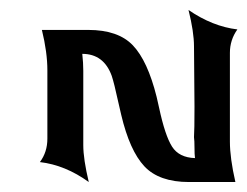

<svg xmlns="http://www.w3.org/2000/svg" viewBox="-20 -365 496 385"><path d="M371 -48Q370 -55 370 -69Q370 -83 369 -90Q370 -103 370 -151L369 -272Q369 -301 358 -345Q406 -312 456 -306Q441 -285 441 -259V-81Q441 -48 452 0H359Q299 0 269.5 -31.5Q240 -63 223 -135L217 -161Q209 -198 204 -213Q188 -257 145 -257Q147 -239 147 -223V-74Q147 -46 158 0Q111 -34 60 -40Q75 -60 75 -87V-224Q75 -260 64 -305H157Q217 -305 246.5 -274Q276 -243 294 -171L299 -149Q311 -93 325 -71Q339 -49 371 -48Z"/></svg>

Font: RIT Indira
Style: Bold
Weight: 700
Designer: Sudheer S
Version: 0.9